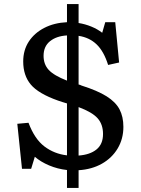

<svg xmlns="http://www.w3.org/2000/svg" viewBox="-20 -823 691 943"><path d="M309 100V12Q263 7 221.5 -10.5Q180 -28 151 -53L133 6H88L65 -215L120 -220Q150 -140 198.5 -103.5Q247 -67 309 -60V-315Q297 -319 286 -322Q275 -325 265 -329Q169 -363 131.5 -407.5Q94 -452 94 -521Q94 -577 121.5 -619Q149 -661 197.5 -686Q246 -711 309 -714V-803H366V-710Q398 -705 428.5 -692.5Q459 -680 482 -662L497 -714H546L565 -516L511 -504Q490 -571 454.5 -605Q419 -639 366 -647V-408Q370 -407 373.5 -406Q377 -405 380 -403Q459 -378 503.5 -350Q548 -322 567 -286Q586 -250 586 -200Q586 -141 558 -94Q530 -47 480.5 -19Q431 9 366 13V100ZM309 -427V-649Q257 -646 225.5 -620.5Q194 -595 194 -549Q194 -507 219.5 -479.5Q245 -452 309 -427ZM366 -59Q422 -63 454 -89Q486 -115 486 -165Q486 -212 459.5 -242Q433 -272 366 -297Z"/></svg>

Font: Literata 7pt
Style: Regular
Weight: 400
Designer: Latin by Veronika Burian and Jose Scaglione. Greek by Irene Vlachou. Cyrillic by Vera Evstafieva.
Foundry: TypeTogether
Version: Version 3.002